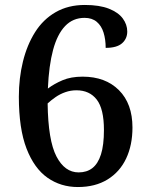

<svg xmlns="http://www.w3.org/2000/svg" viewBox="-20 -744 601 774"><path d="M294 10Q225 10 171.5 -27.5Q118 -65 87 -145Q56 -225 56 -354Q56 -429 72.5 -496Q89 -563 121.5 -614.5Q154 -666 204.5 -695Q255 -724 322 -724Q381 -724 419 -709Q457 -694 475 -669.5Q493 -645 493 -617Q493 -588 472 -569.5Q451 -551 406 -551Q406 -585 397.5 -612.5Q389 -640 370 -656Q351 -672 321 -672Q274 -672 242.5 -639Q211 -606 194 -543Q177 -480 173 -387Q198 -406 232 -420.5Q266 -435 313 -435Q405 -435 459.5 -380.5Q514 -326 514 -230Q514 -159 488.5 -105Q463 -51 413.5 -20.5Q364 10 294 10ZM297 -49Q330 -49 352.5 -66.5Q375 -84 387 -121.5Q399 -159 399 -220Q399 -305 370 -342.5Q341 -380 288 -380Q265 -380 243.5 -372.5Q222 -365 204 -352.5Q186 -340 172 -327Q174 -178 207.5 -113.5Q241 -49 297 -49Z"/></svg>

Font: Noto Rashi Hebrew Medium
Style: Regular
Weight: 500
Version: Version 1.006